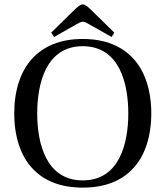

<svg xmlns="http://www.w3.org/2000/svg" viewBox="-20 -843 756 877"><path d="M214 -694 227 -674 327 -731C339 -738 350 -744 358 -744C366 -744 377 -738 389 -731L490 -674L502 -694L393 -801C381 -812 369 -823 358 -823C347 -823 336 -813 323 -801ZM45 -325C45 -220 74 -133 125 -77C178 -18 255 14 358 14C461 14 538 -18 591 -77C642 -133 671 -220 671 -325C671 -430 642 -517 591 -573C538 -632 461 -665 358 -665C255 -665 178 -632 125 -573C74 -517 45 -430 45 -325ZM150 -325C150 -463 191 -632 358 -632C525 -632 566 -463 566 -325C566 -187 525 -19 358 -19C191 -19 150 -187 150 -325Z"/></svg>

Font: erewhon
Style: Regular
Weight: 400
Version: Version 1.0.0